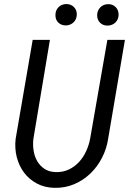

<svg xmlns="http://www.w3.org/2000/svg" viewBox="-20 -905 628 935"><path d="M588.4 -710.9 506.8 -230Q499.5 -181.2 477.1 -137.2Q454.6 -93.3 420.4 -60.3Q386.2 -27.3 341.8 -8.3Q297.4 10.7 245.6 9.8Q196.8 8.8 159.2 -11.5Q121.6 -31.7 96.9 -64.7Q72.3 -97.7 61.5 -140.4Q50.8 -183.1 56.2 -229L139.2 -710.9H223.1L142.6 -229Q139.2 -200.2 143.6 -171.9Q147.9 -143.6 161.1 -120.6Q174.3 -97.7 196.5 -82.8Q218.8 -67.9 251.5 -66.9Q286.1 -65.9 314.7 -79.3Q343.3 -92.8 364.5 -115.7Q385.7 -138.7 399.4 -168.5Q413.1 -198.2 418.9 -229.5L502.9 -710.9ZM250 -832Q250 -854.5 264.4 -869.4Q278.8 -884.3 301.8 -885.3Q324.2 -885.7 339.4 -871.3Q354.5 -856.9 354 -834Q353.5 -811.5 338.9 -796.9Q324.2 -782.2 301.8 -781.2Q278.8 -780.8 264.2 -794.9Q249.5 -809.1 250 -832ZM453.1 -831.1Q453.6 -853.5 468 -868.7Q482.4 -883.8 505.4 -884.8Q528.3 -885.3 543 -870.8Q557.6 -856.4 557.6 -833Q557.1 -810.5 542.5 -795.9Q527.8 -781.2 504.9 -780.3Q482.4 -779.8 467.8 -793.9Q453.1 -808.1 453.1 -831.1Z"/></svg>

Font: TypoPRO Roboto Mono
Style: Italic
Weight: 400
Designer: Google
Version: Version 2.000986; 2015; ttfautohint (v1.3)